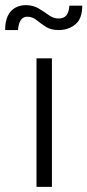

<svg xmlns="http://www.w3.org/2000/svg" viewBox="-36 -727 340 747"><path d="M106 -500H166V0H106ZM192 -610Q162 -610 142 -623Q122 -636 106 -649Q90 -662 70 -662Q38 -662 34 -610H-16Q-16 -644 -5.5 -665.5Q5 -687 23.5 -697Q42 -707 64 -707Q93 -707 114.5 -694Q136 -681 154 -668Q172 -655 192 -655Q212 -655 222 -667Q232 -679 234 -705H284Q284 -654 257 -632Q230 -610 192 -610Z"/></svg>

Font: Moderustic Light
Style: Regular
Weight: 300
Designer: Tural Alisoy
Foundry: TAFT Foundry
Version: Version 2.120